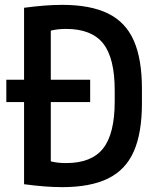

<svg xmlns="http://www.w3.org/2000/svg" viewBox="-20 -760 640 790"><path d="M6 -340V-432H79V-728Q124 -734 162.5 -737Q201 -740 236 -740Q352 -740 424.5 -704.5Q497 -669 530.5 -593Q564 -517 564 -395V-335Q564 -213 530.5 -137Q497 -61 424.5 -25.5Q352 10 236 10Q201 10 162.5 7Q124 4 79 -2V-340ZM189 -432H351V-340H189V-96Q217 -89 252 -89Q357 -89 404.5 -149.5Q452 -210 452 -343V-388Q452 -521 404.5 -581Q357 -641 252 -641Q217 -641 189 -634Z"/></svg>

Font: M PLUS Code Latin 60 Medium
Style: Regular
Weight: 500
Width: 7
Monospace: yes
Designer: Coji Morishita
Foundry: UNDERFOREST DESIGN
Version: Version 1.005; ttfautohint (v1.8.3)